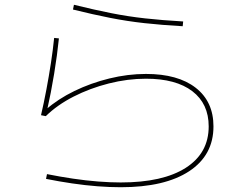

<svg xmlns="http://www.w3.org/2000/svg" viewBox="-20 -770 1040 805"><path d="M486 15Q440 15 388.5 11Q337 7 282.5 -1Q228 -9 173 -20L177 -40Q232 -29 286 -21Q340 -13 391 -9Q442 -5 486 -5Q663 -5 759 -66.5Q855 -128 855 -240Q855 -335 786.5 -387.5Q718 -440 592 -440Q515 -440 436 -420Q357 -400 288.5 -365Q220 -330 172 -283L152 -287Q164 -339 174.5 -394.5Q185 -450 193.5 -505.5Q202 -561 207 -611L227 -609Q220 -540 207 -460.5Q194 -381 177 -306L172 -310Q223 -355 292 -388.5Q361 -422 438.5 -441Q516 -460 592 -460Q726 -460 800.5 -402Q875 -344 875 -240Q875 -119 773 -52Q671 15 486 15ZM746 -660Q658 -665 585.5 -673Q513 -681 442 -695Q371 -709 286 -730L290 -750Q375 -729 445.5 -715Q516 -701 588 -693Q660 -685 748 -680Z"/></svg>

Font: M PLUS 2 Thin
Style: Regular
Weight: 100
Designer: Coji Morishita
Foundry: UNDERFOREST DESIGN
Version: Version 1.001